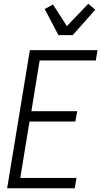

<svg xmlns="http://www.w3.org/2000/svg" viewBox="-20 -1002 540 1022"><path d="M18 0 139 -735H499L490 -680H191L147 -410H391L381 -355H137L88 -55H387L378 0ZM291 -815 218 -954 262 -978 336 -863 450 -982 487 -950 367 -815Z"/></svg>

Font: Iosevka Term Curly Lt Obl
Style: Regular
Weight: 300
Italic angle: -9°
Designer: Belleve Invis
Foundry: Belleve Invis
Version: Version 32.3.0